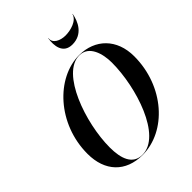

<svg xmlns="http://www.w3.org/2000/svg" viewBox="-273 -1127 1279 1279"><g transform="rotate(-45 367.0 -487.5)"><path d="M415.5 -985H413.5C403.5 -924 411 -841 498.5 -841C596 -841 633.5 -924 643.5 -985H641.5C630 -936 557 -916 508.5 -916C459.5 -916 408.5 -939 415.5 -985ZM309 10C532 10 734 -212 734 -495C734 -658 629.5 -760 479 -760C266 -760 54 -538 54 -255C54 -92 148.5 10 309 10ZM479 -758C570.5 -758 599 -654.5 599 -570C599 -338 488 8 309 8C217.5 8 189 -75.5 189 -180C189 -412 310 -758 479 -758Z"/></g></svg>

Font: Bodoni* 96pt Medium
Style: Italic
Weight: 500
Italic angle: -13°
Version: Version 2.3